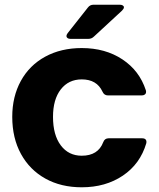

<svg xmlns="http://www.w3.org/2000/svg" viewBox="-20 -783 673 815"><path d="M32 -287Q32 -373 68.5 -439.5Q105 -506 172 -542.5Q239 -579 327 -579Q427 -579 499.5 -531Q572 -483 599 -400Q600 -398 600 -393Q600 -386 595 -382Q590 -378 582 -378H438Q422 -378 415 -394Q391 -446 327 -446Q271 -446 238 -403.5Q205 -361 205 -287Q205 -210 238 -166Q271 -122 327 -122Q396 -122 418 -179Q424 -196 441 -196H583Q594 -196 598.5 -190.5Q603 -185 601 -175Q575 -87 501.5 -37.5Q428 12 327 12Q239 12 172.5 -25Q106 -62 69 -129.5Q32 -197 32 -287ZM279 -618Q271 -618 266.5 -621.5Q262 -625 262 -630Q262 -635 267 -642L353 -751Q362 -763 377 -763H488Q496 -763 501 -760Q506 -757 506 -752Q506 -746 498 -738L379 -628Q369 -618 355 -618Z"/></svg>

Font: Open Sauce Two Black
Style: Regular
Weight: 900
Designer: Alfredo Marco Pradil
Foundry: Creative Sauce Fz LLC
Version: Version 1.477